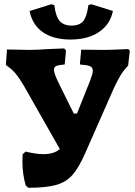

<svg xmlns="http://www.w3.org/2000/svg" viewBox="-20 -880 638 908"><path d="M594 -640 586 -570Q566 -549 551.5 -526Q537 -503 518 -462L384 -158Q353 -87 323 -53Q293 -19 246 -5.5Q199 8 114 8L102 -2Q86 -56 86 -114Q86 -138 87 -150L101 -163Q151 -151 186 -151Q235 -151 263 -175L93 -474Q71 -512 53 -533Q35 -554 11 -570L8 -575L13 -646L120 -644Q150 -644 209 -648L284 -651L292 -641L286 -575Q258 -573 246.5 -568Q235 -563 235 -549Q235 -534 257 -488L329 -343H344L406 -498Q419 -532 419 -545Q419 -561 405.5 -567Q392 -573 361 -574L358 -579L364 -645L479 -644Q502 -644 586 -648ZM120 -828 223 -860 237 -856Q243 -803 262 -781Q281 -759 318 -759Q356 -759 373.5 -780Q391 -801 398 -856L412 -860L514 -828Q501 -764 448 -728.5Q395 -693 313 -693Q233 -693 183 -727.5Q133 -762 120 -828Z"/></svg>

Font: Alegreya ExtraBold
Style: Regular
Weight: 800
Designer: Juan Pablo del Peral
Foundry: Huerta Tipografica
Version: Version 2.007; ttfautohint (v1.6)